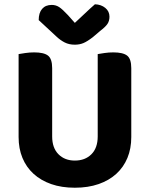

<svg xmlns="http://www.w3.org/2000/svg" viewBox="-20 -861 701 898"><path d="M330 17Q268 17 219.5 0Q171 -17 137 -48Q103 -79 85 -122.5Q67 -166 67 -220V-608Q78 -610 98.5 -613Q119 -616 140 -616Q185 -616 204.5 -601Q224 -586 224 -542V-223Q224 -169 253.5 -139.5Q283 -110 330 -110Q378 -110 407.5 -139.5Q437 -169 437 -223V-608Q448 -610 468.5 -613Q489 -616 510 -616Q555 -616 574.5 -601Q594 -586 594 -542V-220Q594 -166 576 -122.5Q558 -79 524 -48Q490 -17 441 0Q392 17 330 17ZM330 -754Q353 -775 377 -798Q401 -821 424 -841Q453 -840 472.5 -824Q492 -808 492 -783Q492 -763 482.5 -749Q473 -735 448 -716L414 -687Q388 -667 370 -659.5Q352 -652 330 -652Q303 -652 282.5 -662.5Q262 -673 244 -690L161 -767Q161 -801 177 -819.5Q193 -838 222 -838Q241 -838 256.5 -828Q272 -818 298 -790Z"/></svg>

Font: Baloo Tammudu 2
Style: Bold
Weight: 700
Designer: Maithili Shingre, Omkar Shende and Ek Type
Foundry: Ek Type
Version: Version 1.640;hotconv 1.0.111;makeotfexe 2.5.65597; ttfautoh